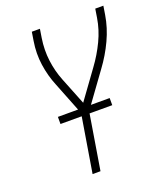

<svg xmlns="http://www.w3.org/2000/svg" viewBox="-136 -824 772 913"><g transform="rotate(-20 250.0 -367.5)"><path d="M174 0 222 -292 156 -459Q134 -512 125.5 -571Q117 -630 127 -691L134 -735H175L168 -691Q159 -633 166 -577.5Q173 -522 193 -472L248 -334L351 -476Q387 -525 413 -579.5Q439 -634 448 -691L455 -735H496L489 -691Q479 -629 451 -569Q423 -509 383 -455L261 -287L214 0ZM374 -276H112V-312H374Z"/></g></svg>

Font: Iosevka Curly Extralight
Style: Italic
Weight: 200
Italic angle: -9°
Monospace: yes
Designer: Belleve Invis
Foundry: Belleve Invis
Version: Version 22.1.2; ttfautohint (v1.8.4)